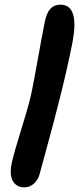

<svg xmlns="http://www.w3.org/2000/svg" viewBox="-20 -786 337 818"><path d="M84 12.2Q50.8 12.2 35.2 -13.9Q19.5 -40 29.8 -89.8Q37.6 -128.9 71.8 -238.8Q106 -348.6 115.2 -396Q123 -432.6 141.8 -537.6Q160.6 -642.6 170.9 -692.9Q178.2 -731 194.6 -748.5Q210.9 -766.1 237.8 -766.1Q278.3 -766.1 291.3 -725.3Q304.2 -684.6 288.1 -602.1Q266.1 -491.2 235.6 -370.4Q205.1 -249.5 179.2 -156.5Q153.3 -63.5 149.9 -48.8Q144.5 -22.9 126.2 -5.4Q107.9 12.2 84 12.2Z"/></svg>

Font: Shantell Sans Irregular
Style: Italic
Weight: 600
Italic angle: -11.31°
Designer: Stephen Nixon, Anya Danilova, Shantell Martin
Foundry: Arrow Type
Version: Version 1.006;[9816181b4]